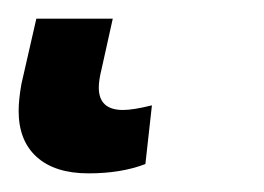

<svg xmlns="http://www.w3.org/2000/svg" viewBox="-46 40 283 206"><path d="M-26 159Q-26 147 -23 130L-7 60H75L63 114Q60 126 60 134Q60 158 86 158Q97 158 117 153L110 216Q84 226 49 226Q13 226 -6.5 208.5Q-26 191 -26 159Z"/></svg>

Font: Noto Sans UI NarrowMedium
Style: Italic
Weight: 500
Width: 4
Italic angle: -12°
Designer: Monotype Design Team
Foundry: Monotype Imaging Inc.
Version: Version 1.001